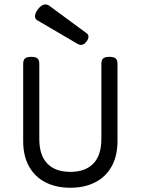

<svg xmlns="http://www.w3.org/2000/svg" viewBox="-20 -843 640 873"><path d="M514.2 -552.7V-201.7Q514.2 -133.3 487.3 -85.7Q460.4 -38.1 412.1 -13.7Q363.8 10.7 299.8 10.7Q235.8 10.7 187.5 -13.7Q139.2 -38.1 112.3 -85.7Q85.4 -133.3 85.4 -201.7V-552.7Q85.4 -569.8 93.5 -577.1Q101.6 -584.5 121.6 -584.5H122.6Q142.6 -584.5 150.6 -577.1Q158.7 -569.8 158.7 -552.7V-211.4Q158.7 -136.7 195.3 -99.1Q231.9 -61.5 299.8 -61.5Q367.7 -61.5 404.3 -99.1Q440.9 -136.7 440.9 -211.4V-552.7Q440.9 -569.8 449 -577.1Q457 -584.5 477.1 -584.5H478Q498 -584.5 506.1 -577.1Q514.2 -569.8 514.2 -552.7ZM374.5 -691.4Q382.3 -685.5 382.3 -676.3Q382.3 -664.1 370.6 -650.9Q359.9 -638.7 348.1 -638.7Q341.3 -638.7 332.5 -643.6L149.9 -750.5Q139.2 -756.8 139.2 -769.5Q139.2 -783.7 153.8 -802.7Q169.9 -822.8 186.5 -822.8Q195.8 -822.8 204.6 -816.4Z"/></svg>

Font: Courier Prime Code
Style: Regular
Weight: 400
Designer: Alan Dague-Greene
Foundry: Quote-Unquote Apps
Version: Version 3.0318